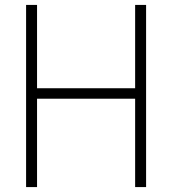

<svg xmlns="http://www.w3.org/2000/svg" viewBox="-20 -760 700 780"><path d="M86 0V-740H130.5V-401.5H529V-740H573.5V0H529V-359H130.5V0Z"/></svg>

Font: Encode Sans SmCnd XLt
Style: Regular
Weight: 200
Width: 4
Designer: Multiple Designers
Foundry: Impallari Type
Version: Version 3.002; ttfautohint (v1.8.3) -l 8 -r 50 -G 200 -x 14 